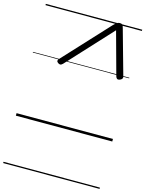

<svg xmlns="http://www.w3.org/2000/svg" viewBox="-175 -992 1113 1468"><g transform="rotate(15 381.5 -257.5)"><path d="M209 -507 535 -859Q551 -875 561.5 -882.5Q572 -890 586 -890Q600 -890 606 -882.5Q612 -875 616 -859L715 -505Q719 -494 715 -486Q711 -478 697 -472Q683 -467 675.5 -471.5Q668 -476 664 -489L571 -829L246 -477Q235 -466 226.5 -465.5Q218 -465 207 -473Q197 -481 198 -489Q199 -497 209 -507ZM0 365H763V375H0ZM0 -20H763V0H0ZM0 -505H763V-500H0ZM0 -885H763V-875H0Z"/></g></svg>

Font: Playwrite DK Loopet Guides
Style: Regular
Weight: 400
Designer: Veronika Burian, José Scaglione
Foundry: TypeTogether
Version: Version 1.003